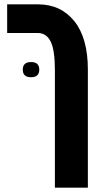

<svg xmlns="http://www.w3.org/2000/svg" viewBox="-20 -625 457 885"><path d="M233 240H385V-304Q385 -450 322.5 -527.5Q260 -605 155 -605H13V-473H153Q194 -473 213.5 -433.5Q233 -394 233 -303ZM85 -304Q85 -269 123 -269Q161 -269 161 -304Q161 -339 123 -339Q85 -339 85 -304Z"/></svg>

Font: Noto Sans Hebrew ExtraCondensed Extra
Style: Regular
Weight: 800
Width: 3
Designer: Monotype Design Team
Foundry: Monotype Imaging Inc.
Version: Version 1.902